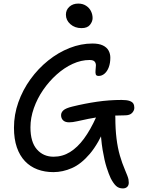

<svg xmlns="http://www.w3.org/2000/svg" viewBox="-20 -951 795 1072"><path d="M666 101Q643 101 628 87Q613 73 598 44Q588 23 575.5 -15.5Q563 -54 553 -114Q543 -174 540 -258L573 -252Q530 -149 481.5 -92Q433 -35 381.5 -12.5Q330 10 278 10Q230 10 189.5 -5Q149 -20 119.5 -51Q90 -82 74 -128.5Q58 -175 58 -238Q58 -311 82.5 -380Q107 -449 150 -508.5Q193 -568 249 -613Q305 -658 368.5 -683Q432 -708 496 -708Q532 -708 554 -697.5Q576 -687 586 -669Q596 -651 596 -629Q596 -599 587.5 -576Q579 -553 564 -540Q549 -527 531 -527Q517 -527 514.5 -536.5Q512 -546 513.5 -559Q515 -572 515.5 -585Q516 -598 508.5 -607Q501 -616 480 -616Q433 -616 386 -594.5Q339 -573 296.5 -535Q254 -497 221 -449Q188 -401 169 -347Q150 -293 150 -240Q150 -158 186 -117Q222 -76 279 -76Q329 -76 371 -102Q413 -128 449 -177Q485 -226 517 -297Q529 -323 545 -333Q561 -343 587 -343Q605 -343 614.5 -330.5Q624 -318 624 -295Q624 -231 630.5 -178Q637 -125 649.5 -82Q662 -39 678 -2Q686 17 691 30Q696 43 697.5 51.5Q699 60 699 69Q699 84 690 92.5Q681 101 666 101ZM366 -268Q344 -268 332.5 -279Q321 -290 321 -308Q321 -323 334 -335Q347 -347 384 -356Q453 -373 521.5 -383Q590 -393 659 -393Q688 -393 703.5 -387.5Q719 -382 724.5 -372.5Q730 -363 730 -349Q730 -334 717.5 -320.5Q705 -307 677 -307Q612 -307 561.5 -301Q511 -295 474 -287.5Q437 -280 411 -274Q385 -268 366 -268ZM435 -794Q398 -794 373 -816Q348 -838 348 -869Q348 -896 367.5 -913.5Q387 -931 417 -931Q442 -931 460.5 -919Q479 -907 488 -888.5Q497 -870 497 -850Q497 -831 482.5 -812.5Q468 -794 435 -794Z"/></svg>

Font: Shantell Sans
Style: Regular
Weight: 400
Designer: Stephen Nixon, Anya Danilova, Shantell Martin
Foundry: Arrow Type
Version: Version 1.008;[ac192a2d6]